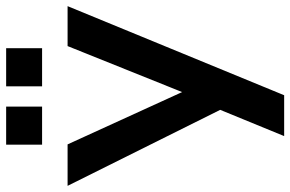

<svg xmlns="http://www.w3.org/2000/svg" viewBox="-188 -765 945 625"><g transform="rotate(-90 284.5 -452.5)"><path d="M154 0 250 -234 246 -195 -8 -705H127L301 -324H294L447 -705H577L287 0ZM316 -788V-905H440V-788ZM126 -788V-905H250V-788Z"/></g></svg>

Font: Nunito Sans 7pt Condensed
Style: Bold
Weight: 700
Width: 3
Designer: Vernon Adams
Foundry: Vernon Adams
Version: Version 3.101;gftools[0.9.27]